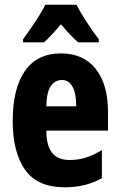

<svg xmlns="http://www.w3.org/2000/svg" viewBox="-20 -786 509 816"><path d="M239 -559Q335 -559 387 -493Q439 -427 439 -310V-231H177Q177 -167 201.5 -136.5Q226 -106 276 -106Q312 -106 344 -116Q376 -126 413 -148V-29Q378 -9 339 0.5Q300 10 255 10Q139 10 86.5 -64.5Q34 -139 34 -272Q34 -410 86 -484.5Q138 -559 239 -559ZM243 -446Q214 -446 196 -420.5Q178 -395 177 -334H304Q304 -390 288 -418Q272 -446 243 -446ZM305 -766Q322 -733 346.5 -695Q371 -657 400 -619V-606H312Q296 -620 278 -639Q260 -658 239 -683Q218 -658 199.5 -638Q181 -618 167 -606H78V-619Q92 -638 111 -665.5Q130 -693 147 -720.5Q164 -748 173 -766Z"/></svg>

Font: Noto Sans Hebrew ExtraCondensed ExtraBold
Style: Regular
Weight: 800
Width: 2
Designer: Monotype Design Team
Foundry: Monotype Imaging Inc.
Version: Version 2.004; ttfautohint (v1.8.4.7-5d5b)